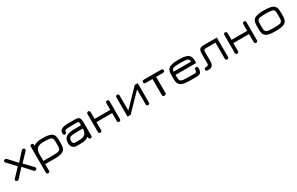

<svg xmlns="http://www.w3.org/2000/svg" viewBox="217 -1954 5599 3625"><g transform="rotate(-30 3016.5 -141.5)"><path d="M491.2 -48.8Q502.9 -37.1 502.9 -22Q502.9 -6.8 491.7 2Q480.5 10.7 464.8 10.7Q449.2 10.7 437.5 -1L273.4 -181.6L108.4 -1Q96.7 10.7 80.6 10.7Q64.5 10.7 53.2 2Q42 -6.8 42 -22Q42 -37.1 53.7 -48.8L220.7 -224.6L53.7 -401.4Q42 -414.1 42 -428.7Q42 -443.4 52.7 -452.1Q63.5 -460.9 80.1 -460.9Q96.7 -460.9 108.4 -449.2L273.4 -268.6L437.5 -449.2Q449.2 -460.9 465.3 -460.9Q481.4 -460.9 492.2 -452.1Q502.9 -443.4 502.9 -428.7Q502.9 -414.1 491.2 -401.4L324.2 -224.6Z M1069.3 -273.4Q1069.3 -343.8 1035.6 -361.8Q1002 -379.9 893.6 -379.9H865.2Q765.6 -379.9 727.1 -338.4Q688.5 -296.9 688.5 -226.6V-70.3H896.5Q1002.9 -70.3 1036.1 -88.4Q1069.3 -106.4 1069.3 -176.8ZM1139.6 -173.8Q1139.6 -71.3 1082.5 -35.6Q1025.4 0 896.5 0H688.5V133.8Q688.5 177.7 651.4 177.7Q618.2 177.7 618.2 133.8V-416Q618.2 -457 653.3 -457Q688.5 -457 688.5 -413.1V-401.4Q749 -450.2 865.2 -450.2H893.6Q1024.4 -450.2 1082 -414.6Q1139.6 -378.9 1139.6 -276.4Z M1505.9 -297.9H1639.6V-338.9Q1639.6 -363.3 1630.9 -371.6Q1622.1 -379.9 1595.7 -379.9H1458Q1381.8 -379.9 1355.5 -371.6Q1329.1 -363.3 1329.1 -341.8Q1329.1 -297.9 1293.9 -297.9Q1258.8 -297.9 1258.8 -341.8Q1258.8 -403.3 1308.1 -426.8Q1357.4 -450.2 1451.2 -450.2H1602.5Q1665 -450.2 1687.5 -420.9Q1710 -391.6 1710 -323.2V-34.2Q1710 6.8 1674.8 6.8Q1639.6 6.8 1639.6 -37.1V-48.8Q1581.1 0 1463.9 0H1373Q1323.2 0 1291 -34.2Q1258.8 -68.4 1258.8 -126Q1258.8 -225.6 1317.9 -261.7Q1377 -297.9 1505.9 -297.9ZM1639.6 -227.5H1505.9Q1396.5 -227.5 1362.8 -209.5Q1329.1 -191.4 1329.1 -121.1Q1329.1 -100.6 1343.8 -85.4Q1358.4 -70.3 1373 -70.3H1463.9Q1580.1 -70.3 1613.3 -126Q1639.6 -168 1639.6 -223.6Q1639.6 -225.6 1639.6 -227.5Z M1922.9 -34.2Q1922.9 6.8 1887.7 6.8Q1852.5 6.8 1852.5 -34.2V-415Q1852.5 -457 1885.7 -457Q1922.9 -457 1922.9 -415V-273.4H2264.6V-415Q2264.6 -457 2299.8 -457Q2335 -457 2335 -415V-34.2Q2335 6.8 2299.8 6.8Q2264.6 6.8 2264.6 -34.2V-203.1H1922.9Z M2964.8 -450.2V-35.2Q2964.8 6.8 2929.7 6.8Q2894.5 6.8 2894.5 -38.1V-354.5L2550.8 0H2482.4V-415Q2482.4 -457 2517.6 -457Q2552.7 -457 2552.7 -412.1V-91.8L2899.4 -450.2Z M3471.7 -450.2Q3513.7 -450.2 3513.7 -415Q3513.7 -379.9 3471.7 -379.9H3326.2V-31.2Q3326.2 -10.7 3313.5 -2Q3300.8 6.8 3285.2 6.8Q3246.1 6.8 3246.1 -31.2V-379.9H3099.6Q3057.6 -379.9 3057.6 -415Q3057.6 -450.2 3099.6 -450.2Z M4112.3 -276.4V-229.5H3661.1V-176.8Q3661.1 -106.4 3694.8 -88.4Q3728.5 -70.3 3837.9 -70.3H3988.3Q4014.6 -70.3 4023.4 -81.1Q4032.2 -91.8 4032.2 -117.2Q4032.2 -142.6 4043 -152.8Q4053.7 -163.1 4067.4 -163.1Q4102.5 -162.1 4102.5 -113.3Q4102.5 -64.5 4080.6 -32.2Q4058.6 0 3995.1 0H3837.9Q3706.1 0 3648.4 -35.6Q3590.8 -71.3 3590.8 -173.8V-276.4Q3590.8 -378.9 3648.4 -414.6Q3706.1 -450.2 3837.9 -450.2H3866.2Q3997.1 -450.2 4054.7 -414.6Q4112.3 -378.9 4112.3 -276.4ZM3866.2 -379.9H3837.9Q3732.4 -379.9 3698.2 -365.2Q3664.1 -350.6 3661.1 -299.8H4042Q4038.1 -351.6 4002.9 -365.7Q3967.8 -379.9 3866.2 -379.9Z M4689.5 -36.1Q4689.5 6.8 4654.3 6.8Q4619.1 6.8 4619.1 -35.2V-379.9H4419.9Q4383.8 -379.9 4372.1 -370.1Q4360.4 -360.4 4360.4 -334V-127Q4360.4 -44.9 4321.3 -19.5Q4291 1 4244.1 1Q4242.2 1 4241.2 1Q4192.4 1 4192.4 -34.2Q4192.4 -34.2 4192.4 -35.2Q4192.4 -70.3 4238.3 -70.3Q4265.6 -70.3 4277.8 -79.6Q4290 -88.9 4290 -115.2V-323.2Q4290 -393.6 4313 -421.9Q4335.9 -450.2 4412.1 -450.2H4689.5Z M4907.2 -34.2Q4907.2 6.8 4872.1 6.8Q4836.9 6.8 4836.9 -34.2V-415Q4836.9 -457 4870.1 -457Q4907.2 -457 4907.2 -415V-273.4H5249V-415Q5249 -457 5284.2 -457Q5319.3 -457 5319.3 -415V-34.2Q5319.3 6.8 5284.2 6.8Q5249 6.8 5249 -34.2V-203.1H4907.2Z M5727.5 0H5699.2Q5567.4 0 5509.8 -35.6Q5452.1 -71.3 5452.1 -173.8V-276.4Q5452.1 -378.9 5509.8 -414.6Q5567.4 -450.2 5699.2 -450.2H5727.5Q5858.4 -450.2 5916 -414.6Q5973.6 -378.9 5973.6 -276.4V-173.8Q5973.6 -71.3 5916 -35.6Q5858.4 0 5727.5 0ZM5699.2 -70.3H5727.5Q5835.9 -70.3 5869.6 -88.4Q5903.3 -106.4 5903.3 -176.8V-273.4Q5903.3 -343.8 5869.6 -361.8Q5835.9 -379.9 5727.5 -379.9H5699.2Q5589.8 -379.9 5556.2 -361.8Q5522.5 -343.8 5522.5 -273.4V-176.8Q5522.5 -106.4 5556.2 -88.4Q5589.8 -70.3 5699.2 -70.3Z"/></g></svg>

Font: Jura
Style: DemiBold
Weight: 600
Version: Version 2.5